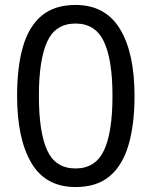

<svg xmlns="http://www.w3.org/2000/svg" viewBox="-20 -745 612 775"><path d="M523 -358Q523 -243 499 -160.5Q475 -78 423 -34Q371 10 285 10Q164 10 106.5 -87.5Q49 -185 49 -358Q49 -474 72.5 -556Q96 -638 148 -681.5Q200 -725 285 -725Q405 -725 464 -628.5Q523 -532 523 -358ZM137 -358Q137 -211 170.5 -138Q204 -65 285 -65Q365 -65 399.5 -137.5Q434 -210 434 -358Q434 -504 399.5 -577Q365 -650 285 -650Q204 -650 170.5 -577Q137 -504 137 -358Z"/></svg>

Font: Noto Sans Old Hungarian
Style: Regular
Weight: 400
Designer: Monotype Design Team
Foundry: Monotype Imaging Inc.
Version: Version 2.005; ttfautohint (v1.8.4.7-5d5b)